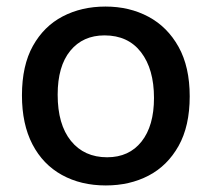

<svg xmlns="http://www.w3.org/2000/svg" viewBox="-20 -553 645 586"><path d="M303 13Q227 13 169 -19Q111 -51 79 -112.5Q47 -174 47 -262Q47 -353 80.5 -413Q114 -473 171.5 -503Q229 -533 302 -533Q375 -533 433 -502Q491 -471 525 -410Q559 -349 559 -259Q559 -168 525 -107.5Q491 -47 433.5 -17Q376 13 303 13ZM307 -73Q374 -73 412 -121Q450 -169 450 -254Q450 -342 410.5 -393.5Q371 -445 299 -445Q233 -445 194.5 -398Q156 -351 156 -264Q156 -173 196.5 -123Q237 -73 307 -73Z"/></svg>

Font: Bricolage Grotesque 12pt Medium
Style: Regular
Weight: 500
Designer: Mathieu Triay
Foundry: Atelier Triay
Version: Version 1.001; ttfautohint (v1.8.4.7-5d5b);gftools[0.9.33.de